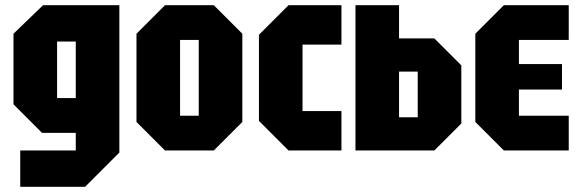

<svg xmlns="http://www.w3.org/2000/svg" viewBox="-20 -580 2230 740"><path d="M58 140V0H272V-68H142L32 -178V-450L146 -560H440V8L308 140ZM200 -420V-202H272V-420Z M506 -110V-450L616 -560H804L914 -450V-110L804 0H616ZM674 -134H746V-426H674Z M978 -114V-446L1092 -560H1296V-408H1146V-152H1296V0H1092Z M1350 0V-560H1518V-432H1654L1758 -328V-104L1654 0ZM1518 -128H1590V-304H1518Z M1922 0 1812 -110V-450L1922 -560H2172V-426H1980V-333H2146V-235H1980V-134H2172V0Z"/></svg>

Font: Tektur Condensed
Style: Bold
Weight: 700
Width: 3
Designer: Adam Jagosz
Foundry: Adam Jagosz
Version: Version 1.005;gftools[0.9.30]